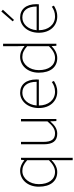

<svg xmlns="http://www.w3.org/2000/svg" viewBox="859 -1719 1103 2861"><g transform="rotate(-90 1410.5 -288.5)"><path d="M454 243H490V-527H460L455 -478H453C403 -516 359 -540 295 -540C167 -540 59 -432 59 -262C59 -84 145 13 277 13C350 13 408 -26 457 -73L454 35ZM280 -20C163 -20 97 -118 97 -262C97 -398 182 -507 293 -507C348 -507 396 -487 454 -435V-111C396 -53 341 -20 280 -20Z M850 13C923 13 978 -29 1031 -90H1033L1037 0H1068V-527H1032V-133C967 -55 918 -20 853 -20C764 -20 727 -76 727 -192V-527H691V-188C691 -51 742 13 850 13Z M1472 13C1550 13 1595 -13 1635 -37L1619 -68C1579 -39 1534 -20 1474 -20C1350 -20 1269 -122 1269 -261H1655C1657 -275 1657 -286 1657 -297C1657 -453 1580 -540 1458 -540C1341 -540 1231 -434 1231 -262C1231 -90 1339 13 1472 13ZM1269 -294C1280 -427 1364 -507 1458 -507C1557 -507 1622 -437 1622 -294Z M1976 13C2049 13 2108 -26 2152 -70H2154L2159 0H2189V-794H2153V-573L2156 -474C2102 -516 2058 -540 1994 -540C1866 -540 1758 -432 1758 -262C1758 -84 1844 13 1976 13ZM1979 -20C1862 -20 1796 -118 1796 -262C1796 -398 1881 -507 1992 -507C2047 -507 2095 -487 2153 -435V-111C2095 -53 2040 -20 1979 -20Z M2594 13C2672 13 2717 -13 2757 -37L2741 -68C2701 -39 2656 -20 2596 -20C2472 -20 2391 -122 2391 -261H2777C2779 -275 2779 -286 2779 -297C2779 -453 2702 -540 2580 -540C2463 -540 2353 -434 2353 -262C2353 -90 2461 13 2594 13ZM2391 -294C2402 -427 2486 -507 2580 -507C2679 -507 2744 -437 2744 -294ZM2544 -631 2696 -797 2669 -820 2523 -651Z"/></g></svg>

Font: Noto Sans CJK SC Thin
Style: Regular
Weight: 100
Designer: Ryoko NISHIZUKA 西塚涼子 (kana, bopomofo & ideographs); Paul D. Hunt (Latin, Greek & Cyrillic); Sandoll Communications 산돌커뮤니
Foundry: Adobe
Version: Version 2.004;hotconv 1.0.118;makeotfexe 2.5.65603